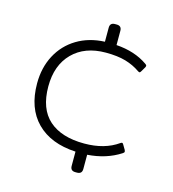

<svg xmlns="http://www.w3.org/2000/svg" viewBox="-104 -669 776 859"><g transform="rotate(15 284.5 -240.0)"><path d="M300 80V14Q184 8 119.5 -57Q55 -122 55 -237Q55 -310 85.5 -367.5Q116 -425 171.5 -458.5Q227 -492 300 -495V-560Q300 -583 323 -583H331Q354 -583 354 -560V-494Q440 -488 499 -447Q505 -443 506 -440Q507 -437 504 -431L491 -409Q488 -403 484 -403Q482 -403 477 -406Q447 -427 409.5 -438Q372 -449 317 -449Q220 -449 163.5 -392Q107 -335 107 -237Q107 -133 164.5 -82Q222 -31 328 -31Q422 -31 484 -75Q488 -78 491 -78Q495 -78 498 -72L511 -50Q513 -44 513 -43Q513 -38 506 -34Q441 8 354 14V80Q354 103 331 103H323Q300 103 300 80Z"/></g></svg>

Font: Mitr ExtraLight
Style: Regular
Weight: 275
Designer: Thanarat Vachiruckul
Foundry: Cadson Demak Co.,Ltd.
Version: Version 1.001